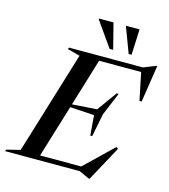

<svg xmlns="http://www.w3.org/2000/svg" viewBox="-178 -1042 1038 1178"><g transform="rotate(15 341.0 -453.0)"><path d="M496 29.5 431.5 0H-42.5L-39 -10.5L48 -32L247 -683.5L168 -704.5L171 -715H641L718.5 -745.5H724L688 -511H674L638 -685H371L279.5 -383.5L436.5 -394L527 -519.5H539.5L478.5 -373L450 -227.5H437.5L427.5 -354.5L273.5 -364L171.5 -30H433L611 -201.5L623 -193L502 29.5ZM437 -772H414.5L302.5 -931L303.5 -935H395.5ZM554 -772H535.5L475.5 -931L476.5 -935H561Z"/></g></svg>

Font: Newsreader Display Medium
Style: Italic
Weight: 500
Italic angle: -17°
Designer: Hugues Gentile
Foundry: Production Type
Version: Version 1.001